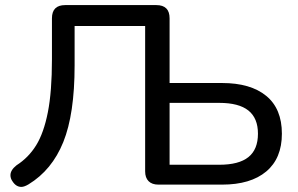

<svg xmlns="http://www.w3.org/2000/svg" viewBox="-20 -725 1170 754"><path d="M550 -52V-623H273V-468Q273 -277 228.5 -167Q184 -57 92 -1Q75 9 64 9Q43 9 29 -13Q21 -24 21 -37Q21 -57 45 -76Q92 -106 122 -154.5Q152 -203 168 -284.5Q184 -366 184 -492V-653Q184 -705 236 -705H594Q646 -705 646 -653V-399H852Q964 -399 1025.5 -348.5Q1087 -298 1087 -200Q1087 -103 1025.5 -51.5Q964 0 852 0H602Q577 0 563.5 -13.5Q550 -27 550 -52ZM993 -200Q993 -261 955.5 -291Q918 -321 841 -321H646V-78H841Q918 -78 955.5 -108Q993 -138 993 -200Z"/></svg>

Font: SN Pro
Style: Regular
Weight: 400
Designer: Tobias Whetton
Foundry: Supernotes
Version: Version 1.003